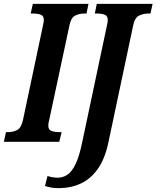

<svg xmlns="http://www.w3.org/2000/svg" viewBox="-39 -734 810 994"><path d="M-19 0 -8 -50H3Q29 -50 50 -61Q71 -72 80 -113L182 -595Q188 -622 188 -630Q188 -652 172 -658Q156 -664 130 -664H120L131 -714H419L409 -664H398Q371 -664 349.5 -653Q328 -642 320 -600L219 -128Q216 -114 213.5 -103Q211 -92 211 -84Q211 -62 227.5 -56Q244 -50 269 -50H280L268 0ZM265 240Q242 240 226 237Q210 234 194 229L207 177Q218 181 232.5 183.5Q247 186 259 186Q287 186 310 170.5Q333 155 352 116Q371 77 386 5L515 -604Q517 -610 518 -618Q519 -626 519 -630Q519 -652 503 -658Q487 -664 462 -664H452L462 -714H751L740 -664H730Q703 -664 680.5 -653Q658 -642 650 -600L522 4Q504 89 467 141Q430 193 378.5 216.5Q327 240 265 240Z"/></svg>

Font: Noto Serif ExtraCondensed
Style: Bold Italic
Weight: 700
Width: 2
Italic angle: -12°
Designer: Monotype Design Team
Foundry: Monotype Imaging Inc.
Version: Version 2.013; ttfautohint (v1.8.4.7-5d5b)